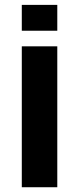

<svg xmlns="http://www.w3.org/2000/svg" viewBox="-20 -786 346 806"><path d="M71.5 0H220.5V-591.5H71.5ZM71.5 -765.5V-657H220.5V-765.5Z"/></svg>

Font: Anybody SemiExpanded SemiBold
Style: Regular
Weight: 600
Width: 6
Designer: Tyler Finck
Foundry: Etcetera Type Company
Version: Version 1.113;gftools[0.9.25]